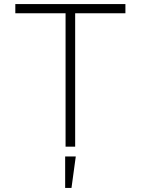

<svg xmlns="http://www.w3.org/2000/svg" viewBox="-20 -718 690 940"><path d="M301 0V-653H55V-698H594V-653H348V0ZM299 202V48H351L330 202Z"/></svg>

Font: Azeret Mono Thin
Style: Regular
Weight: 100
Designer: Martin Vácha
Foundry: Displaay
Version: Version 1.002